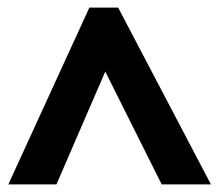

<svg xmlns="http://www.w3.org/2000/svg" viewBox="-20 -737 577 507"><path d="M2 -250 216 -717H292L537 -250H407L258 -548L129 -250Z"/></svg>

Font: Noto Sans Khmer UI ExtraBold
Style: Regular
Weight: 800
Designer: Danh Hong and the Monotype Design Team
Foundry: Monotype Imaging Inc.
Version: Version 2.002; ttfautohint (v1.8.4.7-5d5b)